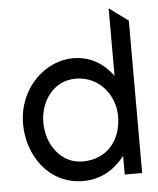

<svg xmlns="http://www.w3.org/2000/svg" viewBox="-49 -684 608 737"><g transform="rotate(-5 255.0 -315.0)"><path d="M109 -226C109 -304 159 -383 247 -383C340 -383 397 -304 397 -226C397 -133 341 -64 247 -64C163 -64 109 -141 109 -226ZM31 -226C31 -107 109 11 243 11C317 11 368 -27 403 -72V0H470V-587L397 -641V-381C363 -426 316 -462 243 -462C139 -462 31 -368 31 -226Z"/></g></svg>

Font: Charger Sport
Style: Regular
Weight: 400
Designer: Jasper
Foundry: Cannot Into Space Fonts
Version: Version 1.1